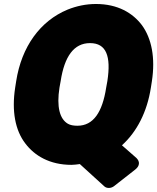

<svg xmlns="http://www.w3.org/2000/svg" viewBox="-20 -778 788 962"><path d="M380 44 503 156C514 166 535 167 551 155L657 72C691 45 671 21 664 14L591 -50C666 -118 717 -217 736 -339L741 -371C759 -488 740 -585 691 -652C645 -713 570 -758 461 -758C411 -758 364 -748 319 -730C181 -673 88 -544 61 -371L56 -339C38 -222 56 -125 107 -59C153 2 229 48 338 48C352 48 364 46 380 44ZM368 -148C348 -148 332 -151 320 -158C279 -182 263 -243 278 -339L284 -372C303 -495 350 -562 431 -562C513 -562 537 -496 518 -372L512 -339C493 -216 448 -148 368 -148Z"/></svg>

Font: Asimov Print
Style: EIt
Weight: 500
Designer: Google
Version: Version 2.000980; 2014